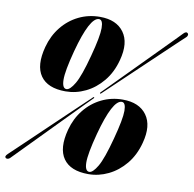

<svg xmlns="http://www.w3.org/2000/svg" viewBox="-86 -791 892 884"><g transform="rotate(10 359.5 -349.0)"><path d="M311.5 -710.5Q388.5 -710.5 423.5 -662.2Q458.5 -614 436 -530.5Q420.5 -471.5 386.2 -430Q352 -388.5 307 -366.8Q262 -345 213.5 -345Q130 -345 96.5 -392.8Q63 -440.5 87 -530.5Q101.5 -584.5 134 -625Q166.5 -665.5 212.2 -688Q258 -710.5 311.5 -710.5ZM302 -527Q327.5 -622 327.2 -660.8Q327 -699.5 308.5 -699.5Q265.5 -699.5 221 -534Q195 -436 195.8 -396Q196.5 -356 216.5 -356Q233 -356 254.5 -392.5Q276 -429 302 -527ZM378.5 -365.5Q374.5 -360.5 373 -363.5Q369.5 -365 374.5 -369.5Q379.5 -374 404.5 -399.5Q429.5 -425 466.2 -462Q503 -499 543.2 -540Q583.5 -581 619.2 -617Q655 -653 677.8 -676.5Q700.5 -700 702 -701.5Q714.5 -714.5 722.5 -705.5Q725.5 -702.5 724 -696.5Q722.5 -690.5 717.5 -686.5Q716 -685.5 692.2 -663Q668.5 -640.5 631.5 -605.5Q594.5 -570.5 553 -531Q511.5 -491.5 473.5 -455.5Q435.5 -419.5 409.5 -394.8Q383.5 -370 378.5 -365.5ZM341.5 -337.5Q345.5 -343.5 348.5 -340.5Q352 -339 345 -333.5Q340.5 -329.5 315.5 -304Q290.5 -278.5 253.5 -240.8Q216.5 -203 176 -161.8Q135.5 -120.5 99.8 -84Q64 -47.5 40.8 -23.8Q17.5 0 16 1.5Q11.5 6 5.5 6.8Q-0.5 7.5 -3.5 5Q-11.5 -2 2.5 -15Q4 -16.5 28 -39.2Q52 -62 89 -97.2Q126 -132.5 167.5 -172.2Q209 -212 247 -248Q285 -284 311 -308.8Q337 -333.5 341.5 -337.5ZM481 -353.5Q558 -353.5 593 -305.2Q628 -257 605.5 -173.5Q590 -114.5 555.8 -73Q521.5 -31.5 476.5 -9.8Q431.5 12 383 12Q299.5 12 266 -35.8Q232.5 -83.5 256.5 -173.5Q271 -227.5 303.5 -268Q336 -308.5 381.8 -331Q427.5 -353.5 481 -353.5ZM471.5 -170Q497 -265 496.8 -303.8Q496.5 -342.5 478 -342.5Q435 -342.5 390.5 -177Q364.5 -79 365.2 -39Q366 1 386 1Q402.5 1 424 -35.5Q445.5 -72 471.5 -170Z"/></g></svg>

Font: Fraunces 144pt S000 Black
Style: Italic
Weight: 900
Italic angle: -16°
Version: Version 1.000; ttfautohint (v1.8.3)